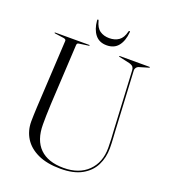

<svg xmlns="http://www.w3.org/2000/svg" viewBox="-154 -962 954 1086"><g transform="rotate(20 323.0 -419.0)"><path d="M546 -293 527.5 -649Q527 -660.5 521 -668.2Q515 -676 497.5 -681L434.5 -695Q431 -696 431 -697.5Q431 -700 434.5 -700H613Q616 -700 616 -697.5Q616 -695.5 610 -694L559.5 -679Q547.5 -676 541.5 -667.2Q535.5 -658.5 536.5 -648L555 -298Q556.5 -271 558.2 -244.5Q560 -218 560 -190.5Q560 -134 536.8 -87.5Q513.5 -41 464 -13.5Q414.5 14 336.5 14Q254 14 199.2 -11.8Q144.5 -37.5 117.2 -81.5Q90 -125.5 90 -181Q90 -196 90.8 -219.5Q91.5 -243 92.8 -267Q94 -291 95 -307.5L115 -675Q115.5 -685 99.5 -687.5L46.5 -695Q42.5 -696 42.5 -697.5Q42.5 -700 46 -700H250Q253.5 -700 253.5 -697.5Q253.5 -696 249.5 -695L196.5 -687.5Q187.5 -686.5 184.2 -683.8Q181 -681 180.5 -672.5L161 -311Q159 -273 158.5 -241.5Q158 -210 158 -188.5Q158 -94 207.5 -45.2Q257 3.5 351 3.5Q443.5 3.5 497 -49Q550.5 -101.5 550.5 -189Q550.5 -217 549 -244.2Q547.5 -271.5 546 -293ZM342.5 -774.5Q376.5 -774.5 399.8 -790.8Q423 -807 432.5 -846.5Q433.5 -852 437.5 -852Q442 -852 441 -845Q436.5 -792.5 412.2 -762Q388 -731.5 342.5 -731.5Q298 -731.5 273.5 -762Q249 -792.5 244.5 -845Q244 -852 248 -852Q252 -852 253 -846.5Q263 -806.5 286.5 -790.5Q310 -774.5 342.5 -774.5Z"/></g></svg>

Font: Fraunces 144pt S000 Light
Style: Regular
Weight: 300
Version: Version 1.000; ttfautohint (v1.8.3)